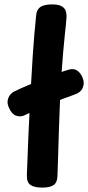

<svg xmlns="http://www.w3.org/2000/svg" viewBox="-20 -842 400 872"><path d="M144 -771Q146 -798 163 -810Q180 -822 217 -822Q245 -822 259.5 -814Q274 -806 278.5 -792Q283 -778 282 -762Q280 -734 273.5 -674.5Q267 -615 259.5 -509Q252 -403 247 -236Q246 -183 244 -134Q242 -85 241 -43Q240 -13 223.5 -1.5Q207 10 172 10Q136 10 118.5 -2Q101 -14 102 -46Q105 -135 109 -227Q113 -319 118 -411Q123 -503 129 -593.5Q135 -684 144 -771ZM88 -317Q71 -310 52 -317Q33 -324 21 -352Q12 -371 15 -386.5Q18 -402 27 -412.5Q36 -423 46 -427Q74 -441 109 -455.5Q144 -470 179 -484Q214 -498 243 -509Q272 -520 290 -525Q314 -533 330.5 -521.5Q347 -510 355 -489Q365 -466 356 -444Q347 -422 320 -413Q263 -393 206 -369.5Q149 -346 88 -317Z"/></svg>

Font: Playpen Sans SemiBold
Style: Regular
Weight: 600
Designer: Laura Meseguer, Veronika Burian, José Scaglione
Foundry: TypeTogether
Version: Version 1.001